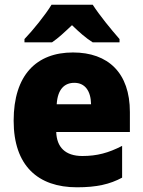

<svg xmlns="http://www.w3.org/2000/svg" viewBox="-20 -786 608 816"><path d="M374 -766H199C174 -724 118 -655 84 -620V-606H201C229 -625 253 -648 286 -679C318 -648 344 -625 374 -606H488V-620C452 -661 403 -721 374 -766ZM290 -563C135 -563 38 -467 38 -273C38 -81 142 10 307 10C391 10 447 -3 499 -31V-166C441 -136 392 -123 330 -123C257 -123 221 -161 219 -225H532V-310C532 -476 440 -563 290 -563ZM296 -434C341 -434 366 -400 367 -343H221C225 -408 255 -434 296 -434Z"/></svg>

Font: Noto Sans Khmer SemiCondensed Black
Style: Regular
Weight: 900
Width: 4
Designer: Danh Hong and the Monotype Design Team
Foundry: Monotype Imaging Inc.
Version: Version 2.004